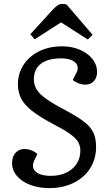

<svg xmlns="http://www.w3.org/2000/svg" viewBox="-20 -953 537 987"><path d="M474 -197Q474 -151 456.5 -112Q439 -73 407 -45Q375 -17 331 -1.5Q287 14 234 14Q179 14 135.5 -2.5Q92 -19 67 -48.5Q42 -78 42 -115Q42 -147 59.5 -167Q77 -187 105 -187Q124 -187 142 -180Q160 -173 172 -161L156 -128Q145 -105 152 -87Q159 -69 182 -59Q205 -49 241 -49Q287 -49 321 -65.5Q355 -82 374 -111Q393 -140 393 -179Q393 -204 381 -224Q369 -244 338.5 -265.5Q308 -287 254 -315Q186 -351 146 -382Q106 -413 89 -446Q72 -479 72 -519Q72 -562 88.5 -597.5Q105 -633 135.5 -659.5Q166 -686 207.5 -700.5Q249 -715 298 -715Q349 -715 390 -697.5Q431 -680 455 -650Q479 -620 479 -582Q479 -554 462.5 -536Q446 -518 419 -518Q401 -518 383 -525Q365 -532 354 -542L373 -579Q384 -600 377 -617Q370 -634 348.5 -643.5Q327 -653 293 -653Q248 -653 217 -640.5Q186 -628 170 -604Q154 -580 154 -545Q154 -517 168.5 -493Q183 -469 218.5 -444Q254 -419 317 -386Q379 -353 413 -326.5Q447 -300 460.5 -270Q474 -240 474 -197ZM456 -774 431 -750 294 -838 158 -751 136 -777 251 -903Q266 -919 277 -926Q288 -933 299 -933Q308 -933 313 -932Q318 -931 323 -929Z"/></svg>

Font: Literata
Style: Italic
Weight: 400
Italic angle: -2°
Designer: Latin by Veronika Burian and Jose Scaglione. Greek by Irene Vlachou. Cyrillic by Vera Evstafieva
Foundry: TypeTogether
Version: Version 3.103;gftools[0.9.29]